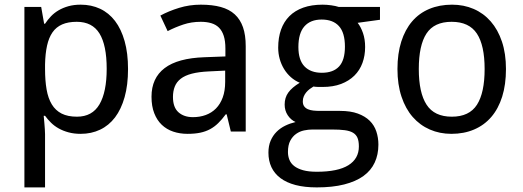

<svg xmlns="http://www.w3.org/2000/svg" viewBox="-20 -566 2252 826"><path d="M327.1 9.8Q298.3 9.8 274.9 3.4Q251.5 -2.9 232.7 -13.4Q213.9 -23.9 199.5 -38.1Q185.1 -52.2 173.8 -67.9H168Q169.4 -51.3 170.9 -36.1Q171.9 -23.4 172.9 -10Q173.8 3.4 173.8 11.2V240.2H85V-536.1H157.2L169.9 -463.9H173.8Q185.1 -481 199.2 -495.8Q213.4 -510.7 232.2 -521.7Q251 -532.7 274.4 -539.3Q297.9 -545.9 327.1 -545.9Q373 -545.9 410.6 -528.3Q448.2 -510.7 474.9 -475.8Q501.5 -440.9 516.1 -389.2Q530.8 -337.4 530.8 -269Q530.8 -200.2 516.1 -148.2Q501.5 -96.2 474.9 -61Q448.2 -25.9 410.6 -8.1Q373 9.8 327.1 9.8ZM310.1 -472.2Q272.9 -472.2 247.3 -460.9Q221.7 -449.7 205.8 -426.8Q189.9 -403.8 182.4 -369.6Q174.8 -335.4 173.8 -289.1V-269Q173.8 -219.7 180.4 -181.4Q187 -143.1 202.9 -116.9Q218.8 -90.8 245.1 -77.4Q271.5 -64 311 -64Q377 -64 408 -117.2Q439 -170.4 439 -270Q439 -371.6 408 -421.9Q377 -472.2 310.1 -472.2Z M973.1 0 955.1 -74.2H951.2Q935.1 -52.2 918.9 -36.4Q902.8 -20.5 883.8 -10.3Q864.7 0 841.3 4.9Q817.9 9.8 787.1 9.8Q753.4 9.8 725.1 0.2Q696.8 -9.3 676 -29.1Q655.3 -48.8 643.6 -78.9Q631.8 -108.9 631.8 -149.9Q631.8 -230 688.2 -272.9Q744.6 -315.9 859.9 -319.8L949.7 -323.2V-356.9Q949.7 -389.6 942.6 -411.6Q935.5 -433.6 922.1 -447Q908.7 -460.4 888.9 -466.3Q869.1 -472.2 843.8 -472.2Q803.2 -472.2 768.3 -460.4Q733.4 -448.7 701.2 -432.1L669.9 -499Q706.1 -518.6 750.5 -532.2Q794.9 -545.9 843.8 -545.9Q893.6 -545.9 929.9 -535.9Q966.3 -525.9 990 -504.2Q1013.7 -482.4 1025.4 -448.7Q1037.1 -415 1037.1 -367.2V0ZM810.1 -62Q839.8 -62 865.2 -71.3Q890.6 -80.6 909.2 -99.4Q927.7 -118.2 938.2 -146.7Q948.7 -175.3 948.7 -213.9V-262.2L878.9 -258.8Q835 -256.8 805.2 -249Q775.4 -241.2 757.6 -227.3Q739.7 -213.4 731.9 -193.6Q724.1 -173.8 724.1 -148.9Q724.1 -104 747.8 -83Q771.5 -62 810.1 -62Z M1614.7 -536.1V-481L1518.6 -467.8Q1532.2 -450.7 1541.5 -424.1Q1550.8 -397.5 1550.8 -363.8Q1550.8 -326.7 1539.3 -295.2Q1527.8 -263.7 1504.6 -240.7Q1481.4 -217.8 1447.3 -204.8Q1413.1 -191.9 1367.7 -191.9Q1356.9 -191.9 1346.2 -192.1Q1335.4 -192.4 1328.6 -193.8Q1320.3 -189 1312.3 -182.9Q1304.2 -176.8 1297.6 -168.9Q1291 -161.1 1286.9 -151.4Q1282.7 -141.6 1282.7 -129.9Q1282.7 -116.7 1288.6 -108.6Q1294.4 -100.6 1304.4 -96.2Q1314.5 -91.8 1328.1 -90.3Q1341.8 -88.9 1356.9 -88.9H1442.9Q1488.3 -88.9 1519.5 -77.4Q1550.8 -65.9 1570.6 -46.4Q1590.3 -26.9 1599.1 -0.2Q1607.9 26.4 1607.9 56.2Q1607.9 99.1 1592 133.3Q1576.2 167.5 1543.5 191.2Q1510.7 214.8 1460.7 227.5Q1410.6 240.2 1342.8 240.2Q1290.5 240.2 1251.5 230Q1212.4 219.7 1186.5 200.2Q1160.6 180.7 1147.7 153.1Q1134.8 125.5 1134.8 90.8Q1134.8 61.5 1144.3 39.3Q1153.8 17.1 1169.9 1Q1186 -15.1 1207.3 -25.4Q1228.5 -35.6 1251.5 -41Q1231 -50.3 1217.8 -70.3Q1204.6 -90.3 1204.6 -116.2Q1204.6 -146 1220.2 -167.7Q1235.8 -189.5 1269.5 -210Q1248.5 -218.8 1231.2 -234.1Q1213.9 -249.5 1201.9 -269.3Q1189.9 -289.1 1183.3 -312.5Q1176.8 -335.9 1176.8 -360.8Q1176.8 -404.3 1189 -438.5Q1201.2 -472.7 1225.1 -496.6Q1249 -520.5 1284.7 -533.2Q1320.3 -545.9 1367.7 -545.9Q1385.7 -545.9 1405 -543.2Q1424.3 -540.5 1437.5 -536.1ZM1218.8 87.9Q1218.8 106 1225.1 121.6Q1231.4 137.2 1245.8 148.4Q1260.3 159.7 1283.9 166.3Q1307.6 172.9 1342.8 172.9Q1433.6 172.9 1478.8 144.8Q1523.9 116.7 1523.9 64Q1523.9 41.5 1518.1 27.3Q1512.2 13.2 1498.8 5.1Q1485.4 -2.9 1463.4 -5.9Q1441.4 -8.8 1409.7 -8.8H1323.7Q1306.6 -8.8 1288.1 -4.9Q1269.5 -1 1254.2 9.8Q1238.8 20.5 1228.8 39.3Q1218.8 58.1 1218.8 87.9ZM1263.7 -363.8Q1263.7 -307.6 1290 -280.3Q1316.4 -252.9 1364.7 -252.9Q1413.6 -252.9 1438.7 -280Q1463.9 -307.1 1463.9 -365.2Q1463.9 -425.3 1438.2 -453.6Q1412.6 -481.9 1363.8 -481.9Q1315.4 -481.9 1289.6 -452.6Q1263.7 -423.3 1263.7 -363.8Z M2156.7 -269Q2156.7 -202.1 2140.4 -150.1Q2124 -98.1 2093.5 -62.7Q2063 -27.3 2019.5 -8.8Q1976.1 9.8 1921.9 9.8Q1871.6 9.8 1829.1 -8.8Q1786.6 -27.3 1755.6 -62.7Q1724.6 -98.1 1707.3 -150.1Q1689.9 -202.1 1689.9 -269Q1689.9 -335.4 1706.3 -387Q1722.7 -438.5 1752.9 -473.9Q1783.2 -509.3 1826.9 -527.6Q1870.6 -545.9 1924.8 -545.9Q1975.1 -545.9 2017.6 -527.6Q2060.1 -509.3 2091.1 -473.9Q2122.1 -438.5 2139.4 -387Q2156.7 -335.4 2156.7 -269ZM1781.7 -269Q1781.7 -167 1815.2 -115.5Q1848.6 -64 1923.8 -64Q1999 -64 2032 -115.5Q2064.9 -167 2064.9 -269Q2064.9 -371.1 2031.5 -421.6Q1998 -472.2 1922.9 -472.2Q1847.7 -472.2 1814.7 -421.6Q1781.7 -371.1 1781.7 -269Z"/></svg>

Font: Genotype
Style: Regular
Weight: 400
Foundry: Ascender Corporation
Version: Version 1.00